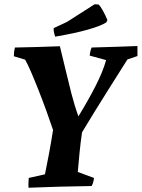

<svg xmlns="http://www.w3.org/2000/svg" viewBox="-20 -874 665 901"><path d="M114 7Q113 -5 113.5 -16Q114 -27 115 -39L191 -56Q200 -99 210 -153Q220 -207 229 -264Q215 -306 197 -355.5Q179 -405 160 -453Q141 -501 125 -538Q109 -575 98 -594L45 -610Q45 -632 50 -651Q99 -652 157.5 -653.5Q216 -655 261 -657Q273 -609 286.5 -551.5Q300 -494 315 -435.5Q330 -377 348 -328Q394 -403 428.5 -470.5Q463 -538 478 -592L401 -613Q403 -635 410 -651Q471 -653 527.5 -654.5Q584 -656 625 -658Q625 -646 625 -634.5Q625 -623 625 -611L578 -595Q566 -576 541 -536.5Q516 -497 484.5 -447Q453 -397 421.5 -346Q390 -295 365 -253Q358 -205 353.5 -159.5Q349 -114 345 -67L421 -39Q420 -29 417.5 -19.5Q415 -10 410 -1Q334 0 259.5 2Q185 4 114 7ZM239 -702Q234 -715 232 -730V-742L294 -771L424 -854L442 -853Q451 -846 463.5 -823Q476 -800 484 -780L479 -769Q455 -753 394 -735.5Q333 -718 239 -702Z"/></svg>

Font: Labrada
Style: Bold Italic
Weight: 700
Italic angle: -7°
Designer: Mercedes Jáuregui
Foundry: Omnibus-Type Team
Version: Version 1.000; ttfautohint (v1.8.4.7-5d5b)